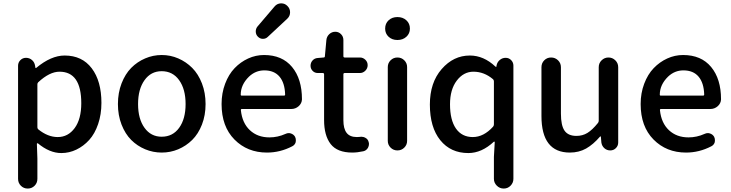

<svg xmlns="http://www.w3.org/2000/svg" viewBox="-20 -890 4327 1136"><path d="M86.9 168V-501Q86.9 -520.5 100.6 -534.2Q114.3 -547.9 133.8 -547.9Q154.3 -547.9 169.4 -534.7Q184.6 -521.5 187.5 -501L189.5 -489.3Q190.4 -487.3 191.9 -487.3Q193.4 -487.3 194.3 -488.3Q282.2 -561.5 362.3 -561.5Q465.8 -561.5 522.9 -485.8Q580.1 -410.2 580.1 -281.2Q580.1 -212.9 560.5 -155.8Q541 -98.6 507.8 -62Q474.6 -25.4 432.1 -4.9Q389.6 15.6 342.8 15.6Q273.4 15.6 204.1 -42Q202.1 -43 200.2 -42Q198.2 -41 198.2 -39.1L201.2 47.9V168Q201.2 192.4 184.6 209Q168 225.6 144 225.6Q120.1 225.6 103.5 209Q86.9 192.4 86.9 168ZM321.3 -79.1Q382.8 -79.1 421.9 -132.3Q460.9 -185.5 460.9 -279.3Q460.9 -465.8 332 -465.8Q273.4 -465.8 206.1 -403.3Q201.2 -398.4 201.2 -391.6V-136.7Q201.2 -129.9 206.1 -125Q262.7 -79.1 321.3 -79.1Z M677.7 -274.4Q677.7 -340.8 699.2 -396.5Q720.7 -452.1 756.3 -488.3Q792 -524.4 838.9 -544.4Q885.7 -564.5 937 -564.5Q988.3 -564.5 1034.7 -544.4Q1081.1 -524.4 1117.2 -488.3Q1153.3 -452.1 1174.8 -396.5Q1196.3 -340.8 1196.3 -274.4Q1196.3 -208 1174.8 -152.8Q1153.3 -97.7 1117.2 -62Q1081.1 -26.4 1034.7 -6.8Q988.3 12.7 937 12.7Q885.7 12.7 838.9 -6.8Q792 -26.4 756.3 -62Q720.7 -97.7 699.2 -152.8Q677.7 -208 677.7 -274.4ZM936.5 -81.1Q1002 -81.1 1040 -133.8Q1078.1 -186.5 1078.1 -274.4Q1078.1 -362.3 1040 -415.5Q1002 -468.8 936.5 -468.8Q873 -468.8 835 -415.5Q796.9 -362.3 796.9 -274.4Q796.9 -186.5 835 -133.8Q873 -81.1 936.5 -81.1Z M1559.6 12.7Q1443.4 12.7 1367.2 -64.5Q1291 -141.6 1291 -274.4Q1291 -338.9 1312 -394.5Q1333 -450.2 1368.2 -486.8Q1403.3 -523.4 1448.2 -543.9Q1493.2 -564.5 1542 -564.5Q1649.4 -564.5 1708 -493.7Q1766.6 -422.9 1766.6 -302.7Q1766.6 -302.7 1766.6 -301.8Q1765.6 -278.3 1747.1 -261.7Q1728.5 -245.1 1703.1 -245.1H1411.1Q1404.3 -245.1 1405.3 -237.3Q1413.1 -162.1 1458.5 -119.6Q1503.9 -77.1 1574.2 -77.1Q1623 -77.1 1668.9 -97.7Q1678.7 -102.5 1688.5 -102.5Q1694.3 -102.5 1700.2 -100.6Q1716.8 -95.7 1725.6 -81.1Q1730.5 -71.3 1730.5 -60.5Q1730.5 -54.7 1729.5 -48.8Q1724.6 -32.2 1709 -24.4Q1637.7 12.7 1559.6 12.7ZM1404.3 -330.1Q1404.3 -324.2 1410.2 -324.2H1660.2Q1667 -324.2 1667 -331.1Q1665 -399.4 1633.8 -436.5Q1602.5 -473.6 1543.9 -473.6Q1492.2 -473.6 1453.1 -436.5Q1404.3 -388.7 1404.3 -330.1ZM1564.5 -671.9Q1552.7 -660.2 1536.1 -660.2Q1536.1 -660.2 1535.2 -660.2Q1518.6 -660.2 1505.9 -672.9Q1493.2 -685.5 1493.2 -704.1Q1493.2 -719.7 1502.9 -732.4L1604.5 -851.6Q1619.1 -869.1 1641.6 -870.1Q1642.6 -870.1 1644.5 -870.1Q1665 -870.1 1679.7 -855.5Q1696.3 -839.8 1696.3 -817.4Q1696.3 -794.9 1679.7 -779.3Z M2064.5 12.7Q1975.6 12.7 1936.5 -37.6Q1897.5 -87.9 1897.5 -179.7V-450.2Q1897.5 -458 1889.6 -458H1860.4Q1841.8 -458 1829.6 -470.7Q1817.4 -483.4 1817.4 -501Q1817.4 -519.5 1829.6 -532.7Q1841.8 -545.9 1860.4 -546.9L1894.5 -549.8Q1902.3 -549.8 1902.3 -557.6L1911.1 -653.3Q1913.1 -673.8 1928.2 -688Q1943.4 -702.1 1963.9 -702.1Q1983.4 -702.1 1997.6 -688Q2011.7 -673.8 2011.7 -653.3V-557.6Q2011.7 -549.8 2019.5 -549.8H2109.4Q2127.9 -549.8 2141.6 -536.6Q2155.3 -523.4 2155.3 -504.4Q2155.3 -485.4 2141.6 -471.7Q2127.9 -458 2109.4 -458H2019.5Q2011.7 -458 2011.7 -450.2V-178.7Q2011.7 -128.9 2030.8 -104Q2049.8 -79.1 2091.8 -79.1Q2099.6 -79.1 2109.4 -80.1Q2113.3 -81.1 2117.2 -81.1Q2130.9 -81.1 2142.6 -74.2Q2157.2 -66.4 2161.1 -49.8Q2163.1 -43.9 2163.1 -38.1Q2163.1 -26.4 2157.2 -15.6Q2147.5 1 2129.9 4.9Q2094.7 12.7 2064.5 12.7Z M2274.4 -56.6V-493.2Q2274.4 -516.6 2291 -533.2Q2307.6 -549.8 2331.5 -549.8Q2355.5 -549.8 2372.1 -533.2Q2388.7 -516.6 2388.7 -493.2V-56.6Q2388.7 -33.2 2372.1 -16.6Q2355.5 0 2331.5 0Q2307.6 0 2291 -16.6Q2274.4 -33.2 2274.4 -56.6ZM2258.8 -720.7Q2258.8 -751 2279.3 -770Q2299.8 -789.1 2331.5 -789.1Q2363.3 -789.1 2384.3 -770Q2405.3 -751 2405.3 -720.7Q2405.3 -691.4 2384.3 -672.4Q2363.3 -653.3 2331.5 -653.3Q2299.8 -653.3 2279.3 -672.4Q2258.8 -691.4 2258.8 -720.7Z M2902.3 168V38.1L2907.2 -48.8Q2907.2 -50.8 2905.8 -51.8Q2904.3 -52.7 2902.3 -51.8Q2830.1 15.6 2751 15.6Q2646.5 15.6 2585 -60.5Q2523.4 -136.7 2523.4 -271.5Q2523.4 -401.4 2593.3 -481.4Q2663.1 -561.5 2759.8 -561.5Q2841.8 -561.5 2911.1 -496.1Q2913.1 -494.1 2915 -494.1Q2917 -494.1 2917 -496.1L2918 -502.9Q2921.9 -522.5 2937 -535.2Q2952.1 -547.9 2971.7 -547.9Q2991.2 -547.9 3004.4 -534.2Q3017.6 -520.5 3017.6 -502V168Q3017.6 191.4 3001 208.5Q2984.4 225.6 2960.4 225.6Q2936.5 225.6 2919.4 208.5Q2902.3 191.4 2902.3 168ZM2777.3 -79.1Q2841.8 -79.1 2897.5 -140.6Q2902.3 -146.5 2902.3 -154.3V-408.2Q2902.3 -416 2897.5 -420.9Q2844.7 -465.8 2781.2 -465.8Q2722.7 -465.8 2682.6 -413.1Q2642.6 -360.4 2642.6 -273.4Q2642.6 -179.7 2677.7 -129.4Q2712.9 -79.1 2777.3 -79.1Z M3351.6 12.7Q3183.6 12.7 3183.6 -204.1V-492.2Q3183.6 -516.6 3200.2 -533.2Q3216.8 -549.8 3240.7 -549.8Q3264.6 -549.8 3281.7 -533.2Q3298.8 -516.6 3298.8 -492.2V-217.8Q3298.8 -147.5 3320.3 -116.7Q3341.8 -85.9 3390.6 -85.9Q3426.8 -85.9 3455.6 -103.5Q3484.4 -121.1 3517.6 -162.1Q3522.5 -168 3522.5 -175.8V-492.2Q3522.5 -516.6 3539.6 -533.2Q3556.6 -549.8 3580.1 -549.8Q3603.5 -549.8 3620.6 -533.2Q3637.7 -516.6 3637.7 -492.2V-46.9Q3637.7 -27.3 3624 -13.7Q3610.4 0 3590.8 0Q3570.3 0 3555.7 -13.2Q3541 -26.4 3538.1 -46.9L3535.2 -81.1Q3534.2 -83 3532.7 -83Q3531.2 -83 3530.3 -82Q3490.2 -35.2 3447.8 -11.2Q3405.3 12.7 3351.6 12.7Z M4039.1 12.7Q3922.9 12.7 3846.7 -64.5Q3770.5 -141.6 3770.5 -274.4Q3770.5 -338.9 3791.5 -394.5Q3812.5 -450.2 3847.7 -486.8Q3882.8 -523.4 3927.7 -543.9Q3972.7 -564.5 4021.5 -564.5Q4128.9 -564.5 4187.5 -493.7Q4246.1 -422.9 4246.1 -302.7Q4246.1 -302.7 4246.1 -301.8Q4245.1 -278.3 4226.6 -261.7Q4208 -245.1 4182.6 -245.1H3890.6Q3883.8 -245.1 3884.8 -237.3Q3892.6 -162.1 3938 -119.6Q3983.4 -77.1 4053.7 -77.1Q4102.5 -77.1 4148.4 -97.7Q4158.2 -102.5 4168 -102.5Q4173.8 -102.5 4179.7 -100.6Q4196.3 -95.7 4205.1 -81.1Q4210 -71.3 4210 -60.5Q4210 -54.7 4209 -48.8Q4204.1 -32.2 4188.5 -24.4Q4117.2 12.7 4039.1 12.7ZM3883.8 -330.1Q3883.8 -324.2 3889.6 -324.2H4139.6Q4146.5 -324.2 4146.5 -331.1Q4146.5 -331.1 4146.5 -331.1Q4144.5 -399.4 4113.3 -436.5Q4082 -473.6 4023.4 -473.6Q3971.7 -473.6 3932.6 -436.5Q3883.8 -388.7 3883.8 -330.1Z"/></svg>

Font: Gen Jyuu Gothic P Medium
Style: Regular
Weight: 500
Designer: [Source Han Sans]
Ryoko NISHIZUKA  (kana & ideographs); Paul D. Hunt (Latin, Greek & Cyrillic); Wenlong ZHANG  (bopomofo
Version: Version 1.002.20150607